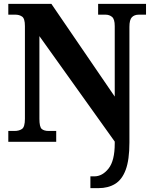

<svg xmlns="http://www.w3.org/2000/svg" viewBox="-20 -734 787 994"><path d="M448 240V179H468Q510 179 542 138.5Q574 98 574 9V-1L184 -547V-119Q184 -77 196 -66.5Q208 -56 232 -56H271V0H23V-56H55Q79 -56 94 -66.5Q109 -77 109 -119V-599Q109 -638 94.5 -648Q80 -658 61 -658H23V-714H246L574 -234V-599Q574 -635 560 -646.5Q546 -658 527 -658H488V-714H736V-658H698Q676 -658 663 -645Q650 -632 650 -595V4Q650 93 631 144.5Q612 196 576 218Q540 240 490 240Z"/></svg>

Font: Noto Serif Thai SemiCondensed ExtraBold
Style: Regular
Weight: 800
Width: 4
Designer: Monotype Design Team
Foundry: Monotype Imaging Inc.
Version: Version 2.002; ttfautohint (v1.8.4.7-5d5b)